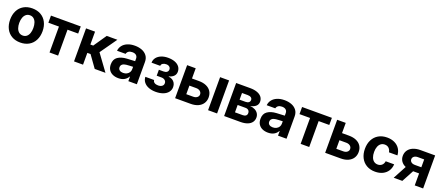

<svg xmlns="http://www.w3.org/2000/svg" viewBox="86 -1712 6644 2897"><g transform="rotate(20 3408.0 -263.0)"><path d="M35.2 -263.7Q35.2 -345.2 66.7 -407.2Q98.1 -469.2 157 -503.2Q215.8 -537.1 294.9 -537.1Q374 -537.1 433.1 -503.2Q492.2 -469.2 523.9 -407.2Q555.7 -345.2 555.7 -263.7Q555.7 -182.1 523.9 -119.9Q492.2 -57.6 433.1 -23.4Q374 10.7 294.9 10.7Q215.8 10.7 157.2 -23.4Q98.6 -57.6 66.9 -119.9Q35.2 -182.1 35.2 -263.7ZM408.2 -263.7Q408.2 -311 395.5 -347.9Q382.8 -384.8 357.4 -405.8Q332 -426.8 295.9 -426.8Q259.3 -426.8 233.6 -405.8Q208 -384.8 194.8 -347.9Q181.6 -311 181.6 -263.7Q181.6 -216.8 194.8 -179.9Q208 -143.1 233.6 -122.3Q259.3 -101.6 295.9 -101.6Q332 -101.6 357.4 -122.3Q382.8 -143.1 395.5 -179.7Q408.2 -216.3 408.2 -263.7Z M593.8 -530.3H1072.3V-416H901.4V0H763.7V-416H593.8Z M1157.2 -530.3H1301.8V-323.2H1347.7L1489.3 -530.3H1660.2L1470.7 -261.7L1662.1 0H1489.3L1353.5 -189.5H1301.8V0H1157.2Z M1890.6 -311.5Q1944.3 -314.9 2022.5 -318.4V-361.3Q2021.5 -394.5 1999.5 -413.1Q1977.5 -431.6 1937.5 -431.6Q1901.4 -431.6 1878.4 -416Q1855.5 -400.4 1849.6 -373H1711.9Q1716.3 -419.9 1744.4 -457Q1772.5 -494.1 1822.8 -515.6Q1873 -537.1 1941.4 -537.1Q2002 -537.1 2053 -518.1Q2104 -499 2135 -458.7Q2166 -418.5 2166 -357.4V0H2029.3V-73.2H2025.4Q2004.4 -34.7 1965.6 -12.5Q1926.8 9.8 1870.1 9.8Q1818.4 9.8 1778.6 -8.1Q1738.8 -25.9 1716.1 -61.5Q1693.4 -97.2 1693.4 -148.4Q1693.4 -230.5 1748.5 -268.6Q1803.7 -306.6 1890.6 -311.5ZM1911.1 -89.8Q1943.4 -89.8 1969 -103Q1994.6 -116.2 2008.8 -139.2Q2022.9 -162.1 2022.5 -189.5V-228Q1999.5 -227.5 1965.8 -225.6Q1932.1 -223.6 1914.1 -221.7Q1876 -217.8 1854 -200.2Q1832 -182.6 1832 -152.3Q1832 -122.6 1853.8 -106.2Q1875.5 -89.8 1911.1 -89.8Z M2471.7 -92.8Q2509.3 -92.8 2533.4 -109.9Q2557.6 -127 2557.6 -158.2Q2557.6 -187 2535.9 -205.3Q2514.2 -223.6 2479.5 -223.6H2403.3V-319.3H2479.5Q2513.7 -319.3 2532.7 -335Q2551.8 -350.6 2551.8 -376Q2551.8 -402.8 2532.5 -419.2Q2513.2 -435.5 2480.5 -435.5Q2446.8 -435.5 2424.8 -420.7Q2402.8 -405.8 2402.3 -381.8H2262.7Q2263.2 -428.7 2290.8 -463.9Q2318.4 -499 2366.2 -518.1Q2414.1 -537.1 2473.6 -537.1Q2537.6 -537.1 2584.7 -519Q2631.8 -501 2657.2 -467.3Q2682.6 -433.6 2682.6 -387.7Q2682.6 -346.2 2655.3 -317.6Q2627.9 -289.1 2578.1 -276.4V-271.5Q2610.8 -269.5 2637.5 -253.7Q2664.1 -237.8 2679.7 -210.4Q2695.3 -183.1 2695.3 -147.5Q2695.3 -99.1 2666.7 -63.2Q2638.2 -27.3 2587.4 -8.3Q2536.6 10.7 2471.7 10.7Q2407.7 10.7 2357.9 -8.1Q2308.1 -26.9 2279.1 -63Q2250 -99.1 2248 -149.4H2388.7Q2390.1 -123 2412.8 -107.9Q2435.5 -92.8 2471.7 -92.8Z M3252 -182.6Q3252 -128.4 3225.3 -87.2Q3198.7 -45.9 3148.7 -22.9Q3098.6 0 3029.3 0H2780.3V-530.3H2918V-366.2H3029.3Q3098.6 -366.2 3148.9 -343.8Q3199.2 -321.3 3225.6 -279.8Q3252 -238.3 3252 -182.6ZM3029.3 -114.3Q3066.9 -114.3 3091.1 -133.1Q3115.2 -151.9 3115.2 -181.6Q3115.2 -201.7 3104.2 -217.8Q3093.3 -233.9 3073.5 -242.9Q3053.7 -252 3029.3 -252H2918V-114.3ZM3309.6 -530.3H3454.1V0H3309.6Z M3567.4 -530.3H3793Q3857.9 -530.3 3905.3 -513.4Q3952.6 -496.6 3978.3 -464.4Q4003.9 -432.1 4003.9 -386.7Q4003.9 -343.8 3972.4 -315.2Q3940.9 -286.6 3883.8 -276.4Q3929.7 -272.9 3963.6 -255.1Q3997.6 -237.3 4015.4 -208.5Q4033.2 -179.7 4033.2 -144.5Q4033.2 -99.6 4009 -67.1Q3984.9 -34.7 3939 -17.3Q3893.1 0 3828.1 0H3567.4ZM3894.5 -164.1Q3894.5 -193.4 3876.7 -210Q3858.9 -226.6 3828.1 -226.6H3702.1V-108.4H3828.1Q3858.9 -108.4 3876.7 -123.3Q3894.5 -138.2 3894.5 -164.1ZM3867.2 -366.2Q3867.2 -391.1 3847.4 -405Q3827.6 -418.9 3793 -418.9H3702.1V-311.5H3795.9Q3829.6 -311.5 3848.4 -325.9Q3867.2 -340.3 3867.2 -366.2Z M4293.9 -311.5Q4347.7 -314.9 4425.8 -318.4V-361.3Q4424.8 -394.5 4402.8 -413.1Q4380.9 -431.6 4340.8 -431.6Q4304.7 -431.6 4281.7 -416Q4258.8 -400.4 4252.9 -373H4115.2Q4119.6 -419.9 4147.7 -457Q4175.8 -494.1 4226.1 -515.6Q4276.4 -537.1 4344.7 -537.1Q4405.3 -537.1 4456.3 -518.1Q4507.3 -499 4538.3 -458.7Q4569.3 -418.5 4569.3 -357.4V0H4432.6V-73.2H4428.7Q4407.7 -34.7 4368.9 -12.5Q4330.1 9.8 4273.4 9.8Q4221.7 9.8 4181.9 -8.1Q4142.1 -25.9 4119.4 -61.5Q4096.7 -97.2 4096.7 -148.4Q4096.7 -230.5 4151.9 -268.6Q4207 -306.6 4293.9 -311.5ZM4314.5 -89.8Q4346.7 -89.8 4372.3 -103Q4397.9 -116.2 4412.1 -139.2Q4426.3 -162.1 4425.8 -189.5V-228Q4402.8 -227.5 4369.1 -225.6Q4335.4 -223.6 4317.4 -221.7Q4279.3 -217.8 4257.3 -200.2Q4235.4 -182.6 4235.4 -152.3Q4235.4 -122.6 4257.1 -106.2Q4278.8 -89.8 4314.5 -89.8Z M4626 -530.3H5104.5V-416H4933.6V0H4795.9V-416H4626Z M5661.1 -182.6Q5661.1 -128.4 5634.5 -87.2Q5607.9 -45.9 5557.9 -22.9Q5507.8 0 5438.5 0H5189.5V-530.3H5327.1V-366.2H5438.5Q5507.8 -366.2 5558.1 -343.8Q5608.4 -321.3 5634.8 -279.8Q5661.1 -238.3 5661.1 -182.6ZM5438.5 -114.3Q5476.1 -114.3 5500.2 -133.1Q5524.4 -151.9 5524.4 -181.6Q5524.4 -201.7 5513.4 -217.8Q5502.4 -233.9 5482.7 -242.9Q5462.9 -252 5438.5 -252H5327.1V-114.3Z M5732.4 -263.7Q5732.4 -344.7 5763.9 -406.5Q5795.4 -468.3 5854.2 -502.7Q5913.1 -537.1 5992.2 -537.1Q6060.1 -537.1 6112.3 -512.2Q6164.6 -487.3 6194.6 -441.7Q6224.6 -396 6227.5 -335.9H6091.8Q6085 -376.5 6059.6 -400.6Q6034.2 -424.8 5994.1 -424.8Q5959.5 -424.8 5933.3 -406Q5907.2 -387.2 5893.1 -351.1Q5878.9 -314.9 5878.9 -265.6Q5878.9 -214.8 5893.1 -178.7Q5907.2 -142.6 5933.1 -123.5Q5959 -104.5 5994.1 -104.5Q6032.7 -104.5 6059.1 -127.4Q6085.4 -150.4 6091.8 -192.4H6227.5Q6224.1 -132.3 6194.8 -86.4Q6165.5 -40.5 6113.5 -14.9Q6061.5 10.7 5992.2 10.7Q5912.6 10.7 5853.8 -23.9Q5794.9 -58.6 5763.7 -120.6Q5732.4 -182.6 5732.4 -263.7Z M6627.9 -192.4H6531.7L6428.7 0H6290L6404.8 -214.4Q6357.4 -234.9 6331.5 -271.7Q6305.7 -308.6 6305.7 -357.4Q6305.7 -409.2 6332.5 -448.2Q6359.4 -487.3 6409.7 -508.8Q6460 -530.3 6527.3 -530.3H6762.7V0H6627.9ZM6525.4 -291H6627.9V-417H6527.3Q6487.8 -417 6465.6 -398.7Q6443.4 -380.4 6443.4 -353.5Q6443.4 -326.2 6464.8 -308.6Q6486.3 -291 6525.4 -291Z"/></g></svg>

Font: Pretendard Std
Style: Bold
Weight: 700
Designer: Base glyphs from Inter by Rasmus Andersson; Hangeul glyphs from Noto Sans CJK(Source Han Sans) by Jang Soo-young and Kan
Foundry: Kil Hyung-jin
Version: Version 1.309